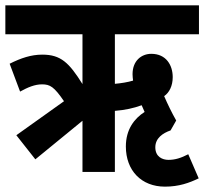

<svg xmlns="http://www.w3.org/2000/svg" viewBox="-20 -642 763 717"><path d="M112 -47 288 -191V0H409V-228C447 -231 479 -238 509 -249C512 -242 516 -233 520 -224C481 -199 450 -158 450 -95C450 -5 508 55 596 55C648 55 687 41 722 24L683 -66C656 -52 634 -45 609 -45C587 -45 560 -56 560 -92C560 -126 588 -145 617 -155L638 -192C621 -222 606 -253 593 -283C612 -296 625 -321 625 -354C625 -398 601 -441 545 -441C509 -441 475 -416 475 -365C475 -357 476 -349 477 -341C457 -335 432 -331 409 -329V-514H723V-622H0V-514H288V-328C238 -408 207 -438 138 -438C96 -438 58 -425 16 -404L55 -300C84 -316 110 -327 137 -327C167 -327 182 -318 219 -264L41 -137Z"/></svg>

Font: Noto Sans ExtraCondensed
Style: Bold Italic
Weight: 700
Width: 2
Italic angle: -12°
Designer: Monotype Design Team
Foundry: Monotype Imaging Inc.
Version: Version 2.013